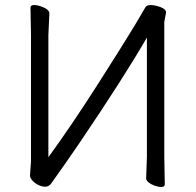

<svg xmlns="http://www.w3.org/2000/svg" viewBox="-20 -728 778 762"><path d="M560 -19 563 -105V-579Q472 -421 293 -157Q237 -75 184 -1Q174 13 160 13Q146 13 132 6Q118 -1 108.5 -11.5Q99 -22 99 -32L103 -87V-588L101 -697Q101 -708 114.5 -708Q128 -708 142 -703Q176 -691 176 -675L172 -589V-104Q266 -233 375.5 -405Q485 -577 518.5 -633.5Q552 -690 557 -699Q562 -708 578 -708Q594 -708 616.5 -700Q639 -692 639 -678L632 -641V-106L634 3Q634 14 621 14Q608 14 594 9Q580 4 570 -4Q560 -12 560 -19Z"/></svg>

Font: ToneOZ-Pinyin-WenKai-Regular
Style: Regular
Weight: 400
Designer: Fontworks Inc.
Foundry: ToneOZ
Version: Version 0.240331